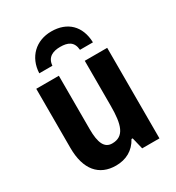

<svg xmlns="http://www.w3.org/2000/svg" viewBox="-184 -878 918 1001"><g transform="rotate(-30 275.0 -377.5)"><path d="M277 -765C184 -765 118 -702 114 -607H193C197 -658 235 -672 277 -672C323 -672 355 -658 359 -607H437C434 -707 373 -765 277 -765ZM487 -545H352V-275C352 -162 334 -100 261 -100C215 -100 196 -141 196 -223V-545H60V-189C60 -58 120 10 221 10C281 10 330 -16 359 -70H366L383 0H487Z"/></g></svg>

Font: Noto Sans Display SemiCondensed
Style: Bold
Weight: 700
Width: 4
Designer: Monotype Design Team
Foundry: Monotype Imaging Inc.
Version: Version 1.900